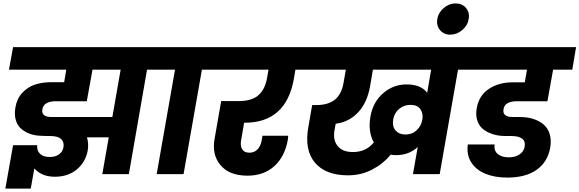

<svg xmlns="http://www.w3.org/2000/svg" viewBox="-20 -1015 3377 1119"><path d="M279.8 -333H634.8L683.1 -608.9H519L505.9 -536.1L485.8 -424.8H299.8Q272.9 -424.8 252 -413.8Q231 -402.8 227.1 -377.9Q222.7 -355 236.8 -344Q251 -333 279.8 -333ZM576.2 0 613.8 -214.8H486.8Q498 -178.7 491.2 -137.2Q478.5 -69.8 427.5 -27.3Q376.5 15.1 299.8 15.1Q223.1 15.1 180.2 -33.2L159.2 84H11.2L56.2 -168.9H196.8Q193.8 -137.7 212.9 -118.9Q231.9 -100.1 270 -100.1Q304.2 -100.1 325.2 -116.2Q346.2 -132.3 350.1 -158.2Q354.5 -188.5 335.4 -205.3Q316.4 -222.2 273.9 -222.2Q234.9 -222.2 210.9 -224.1Q179.7 -225.6 152.6 -235.6Q125.5 -245.6 103.5 -264.4Q81.5 -283.2 72 -315.4Q62.5 -347.7 69.8 -389.2Q78.6 -440.9 110.6 -474.9Q142.6 -508.8 185.3 -522.5Q228 -536.1 280.8 -536.1H354L366.2 -608.9H32.2L56.2 -740.2H959L936 -608.9H836.9L731 0Z M893.1 0 1000 -608.9H901.9L924.8 -740.2H1277.8L1254.9 -608.9H1156.7L1049.8 0Z M1221.7 -608.9 1244.6 -740.2H1809.6L1786.6 -608.9H1701.7L1692.9 -556.2Q1647.5 -299.8 1406.7 -299.8H1402.8L1385.7 -200.2Q1378.9 -166.5 1391.1 -145.8Q1403.3 -125 1433.6 -125Q1461.9 -125 1480.7 -144.5Q1499.5 -164.1 1504.9 -195.8L1509.8 -224.1H1659.7Q1657.7 -204.6 1657.7 -201.2Q1640.6 -103.5 1579.6 -47.4Q1518.6 8.8 1421.9 8.8Q1316.4 8.8 1264.9 -52.7Q1213.4 -114.3 1231 -208L1269 -425.8H1369.6Q1446.3 -425.8 1484.9 -459Q1523.4 -492.2 1535.6 -556.2L1544.9 -608.9Z M2386.7 0 2414.6 -158.2Q2363.8 -110.8 2287.6 -110.8Q2270.5 -110.8 2257.3 -113.8Q2211.9 -59.1 2147.9 -26.1Q2084 6.8 2008.3 6.8Q1877.4 6.8 1815.2 -67.4Q1752.9 -141.6 1777.3 -275.9L1799.3 -402.8H1824.7Q1892.6 -402.8 1931.6 -434.1Q1970.7 -465.3 1982.4 -533.2L1995.6 -608.9H1752.4L1776.4 -740.2H2770.5L2746.6 -608.9H2649.4L2542.5 0ZM2342.8 -231Q2382.3 -231 2408.7 -256.1Q2435.1 -281.2 2441.4 -317.9Q2447.8 -352.1 2430.4 -377.9Q2413.1 -403.8 2372.6 -403.8Q2335.4 -403.8 2307.1 -381.1Q2278.8 -358.4 2271.5 -318.8Q2265.1 -276.9 2285.9 -253.9Q2306.6 -231 2342.8 -231ZM2036.6 -128.9Q2113.8 -128.9 2158.7 -185.1Q2124 -246.6 2138.7 -334Q2153.3 -421.4 2215.3 -473.6Q2277.3 -525.9 2358.4 -522.9Q2436 -520 2469.7 -474.1L2492.7 -608.9H2153.3L2136.7 -511.2Q2119.1 -414.1 2065.7 -358.6Q2012.2 -303.2 1936.5 -293.9L1929.7 -256.8Q1919.4 -200.2 1947.3 -164.6Q1975.1 -128.9 2036.6 -128.9Z M2603.5 -813Q2566.4 -813 2544.4 -839.6Q2522.5 -866.2 2528.3 -903.8Q2535.2 -941.9 2566.2 -968.5Q2597.2 -995.1 2635.3 -995.1Q2673.8 -995.1 2696 -968.5Q2718.3 -941.9 2711.4 -903.8Q2705.6 -866.2 2673.8 -839.6Q2642.1 -813 2603.5 -813Z M2715.3 -608.9 2738.3 -740.2H3337.4L3315.4 -608.9H3203.6L3170.4 -424.8H2988.3Q2960 -424.8 2939.2 -414.1Q2918.5 -403.3 2914.6 -378.9Q2910.6 -355 2924.8 -344Q2939 -333 2966.3 -333H3010.3Q3052.2 -333 3086.9 -322.3Q3121.6 -311.5 3147.2 -290.3Q3172.9 -269 3183.6 -233.9Q3194.3 -198.7 3186.5 -152.8Q3171.9 -71.3 3107.9 -25.6Q3043.9 20 2936.5 20Q2863.8 20 2809.3 -2.2Q2754.9 -24.4 2726.6 -68.6Q2698.2 -112.8 2706.5 -172.9H2862.3Q2857.9 -136.7 2880.9 -117.4Q2903.8 -98.1 2945.3 -98.1Q2982.4 -98.1 3007.3 -114.7Q3032.2 -131.3 3037.6 -159.2Q3043.5 -191.4 3022.9 -206.8Q3002.4 -222.2 2962.4 -222.2H2927.2Q2902.8 -222.2 2878.4 -226.3Q2854 -230.5 2828.9 -241.9Q2803.7 -253.4 2786.1 -271Q2768.6 -288.6 2760.3 -317.6Q2752 -346.7 2758.3 -383.8Q2771 -458.5 2829.1 -496.8Q2887.2 -535.2 2967.3 -535.2H3038.6L3051.3 -608.9Z"/></svg>

Font: SVN-Poppins
Style: Bold Italic
Weight: 700
Italic angle: -10°
Designer: Ninad Kale (Devanagari), Jonny Pinhorn (Latin)
Foundry: Indian Type Foundry
Version: Version 3.002 2017